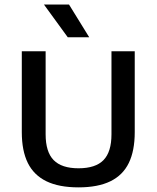

<svg xmlns="http://www.w3.org/2000/svg" viewBox="-20 -822 693 850"><path d="M327.5 7.5Q241 7.5 185.5 -19.5Q130 -46.5 103.2 -100.5Q76.5 -154.5 76.5 -237V-595H182V-227.5Q182 -149.5 217.5 -113.2Q253 -77 327.5 -77Q403 -77 438.2 -113.2Q473.5 -149.5 473.5 -227.5V-595H576.5V-237Q576.5 -154.5 550.2 -100.5Q524 -46.5 468.8 -19.5Q413.5 7.5 327.5 7.5ZM280 -657 174.5 -802H285.5L375 -657Z"/></svg>

Font: Encode Sans SC Medium
Style: Regular
Weight: 500
Version: Version 3.002